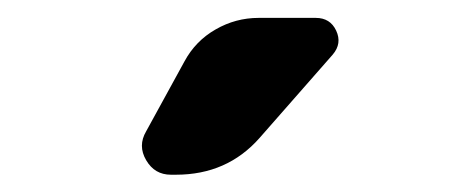

<svg xmlns="http://www.w3.org/2000/svg" viewBox="-20 -790 540 220"><path d="M341.8 -769.5Q358.4 -769.5 365.2 -754.9Q372.1 -740.2 361.3 -727.5L277.3 -631.8Q240.2 -589.8 181.6 -589.8H175.8Q157.2 -589.8 147.5 -606.4Q137.7 -623 147.5 -639.6L191.4 -719.7Q204.1 -743.2 227.1 -756.3Q250 -769.5 276.4 -769.5Z"/></svg>

Font: Rounded Mgen+ 1mn bold
Style: Bold
Weight: 700
Designer: [Source Han Sans]
Ryoko NISHIZUKA  (kana & ideographs); Paul D. Hunt (Latin, Greek & Cyrillic); Wenlong ZHANG  (bopomofo
Version: Version 1.059.20150602